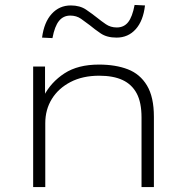

<svg xmlns="http://www.w3.org/2000/svg" viewBox="-20 -756 754 776"><path d="M114 0V-487H162V-368H157Q186 -424 240.5 -459.5Q295 -495 380 -495Q447 -495 496.5 -476Q546 -457 574 -410.5Q602 -364 602 -284V0H552V-281Q552 -342 532.5 -378.5Q513 -415 475.5 -432.5Q438 -450 381 -450Q314 -450 265 -424.5Q216 -399 189.5 -356Q163 -313 163 -258V0ZM192 -602 150 -604Q158 -666 189 -700Q220 -734 266 -734Q303 -734 328 -717Q353 -700 373 -684Q389 -671 408 -658Q427 -645 452 -645Q481 -645 498 -666.5Q515 -688 524 -736L566 -734Q559 -672 528.5 -638Q498 -604 451 -604Q412 -604 387 -621Q362 -638 343 -654Q326 -667 307.5 -680Q289 -693 264 -693Q236 -693 218.5 -671.5Q201 -650 192 -602Z"/></svg>

Font: Nunito Sans 10pt Expanded ExtraLight
Style: Regular
Weight: 250
Width: 7
Designer: Vernon Adams
Foundry: Vernon Adams
Version: Version 3.101;gftools[0.9.27]